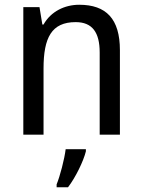

<svg xmlns="http://www.w3.org/2000/svg" viewBox="-20 -566 599 807"><path d="M313 -546C252 -546 194 -518 163 -463H158L146 -536H78V0H163V-278C163 -408 197 -473 298 -473C368 -473 399 -430 399 -345V0H484V-355C484 -487 426 -546 313 -546ZM341 70V61H256C251 103 232 175 218 209V221H266C298 179 331 111 341 70Z"/></svg>

Font: Noto Sans Thai Looped SemiCondensed
Style: Regular
Weight: 400
Width: 4
Designer: Sasikarn Vongin, Ben Mitchell
Foundry: The Fontpad Ltd
Version: Version 1.001